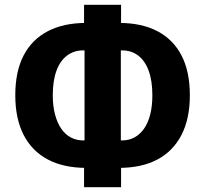

<svg xmlns="http://www.w3.org/2000/svg" viewBox="-20 -757 859 804"><path d="M332 27V-80L369 -54H341Q247 -54 180.5 -89Q114 -124 79 -192Q44 -260 44 -358Q44 -457 78.5 -524Q113 -591 179.5 -626Q246 -661 341 -661H369L332 -631V-737H487V-631L450 -661H478Q574 -661 640 -626Q706 -591 740.5 -524Q775 -457 775 -358Q775 -260 740 -192Q705 -124 639 -89Q573 -54 478 -54H450L487 -80V27ZM334 -145V-567L363 -546H328Q290 -546 261 -524.5Q232 -503 216.5 -461Q201 -419 201 -358Q201 -313 210.5 -277.5Q220 -242 236.5 -218Q253 -194 276.5 -181.5Q300 -169 328 -169H363ZM486 -145 456 -169H491Q520 -169 543 -181.5Q566 -194 583 -218Q600 -242 609 -277.5Q618 -313 618 -358Q618 -419 602.5 -461Q587 -503 558.5 -524.5Q530 -546 491 -546H456L486 -567Z"/></svg>

Font: Nunito Sans 12pt ExtraLight
Style: Weight 830 Width 84 Optical size 12.0 YTLC 445
Weight: 830
Width: 4
Designer: Vernon Adams
Foundry: Vernon Adams
Version: Version 3.101;gftools[0.9.27]